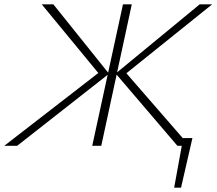

<svg xmlns="http://www.w3.org/2000/svg" viewBox="-36 -678 1007 893"><path d="M774 195 816 -36H859L806 195ZM-16 0 440 -353 434 -323 158 -658H212L471 -335L44 0ZM393 0 536 -658H577L435 0ZM789 0 502 -336 893 -658H951L534 -323L539 -352L845 0Z"/></svg>

Font: Ysabeau ExtraLight
Style: Italic
Weight: 250
Italic angle: -12°
Version: Version 2.000;gftools[0.9.27.dev2+g8671c4b]